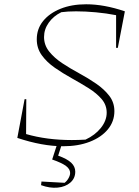

<svg xmlns="http://www.w3.org/2000/svg" viewBox="-20 -674 651 898"><path d="M523 -450V-603Q477 -612 428 -616.5Q379 -621 336 -621Q316 -621 298.5 -620Q281 -619 267 -617Q230 -599 208 -568Q186 -537 186 -501Q186 -463 210 -433Q234 -403 271 -378.5Q308 -354 350.5 -331Q393 -308 430 -282.5Q467 -257 491 -226Q515 -195 515 -154Q515 -106 484.5 -69Q454 -32 400 -11Q346 10 275 10Q178 10 61 -29L95 -210H103L102 -47Q199 -19 316 -19Q347 -19 380 -21Q425 -42 452 -76Q479 -110 479 -147Q479 -183 455.5 -210.5Q432 -238 394.5 -261.5Q357 -285 315.5 -308Q274 -331 236.5 -357Q199 -383 175.5 -415.5Q152 -448 152 -490Q152 -539 181.5 -575.5Q211 -612 263 -633Q315 -654 383 -654Q467 -654 564 -621L531 -450ZM251 -11H273L252 54Q294 69 313 87Q332 105 332 129Q332 160 309 180Q286 200 249.5 203.5Q213 207 172 192L174 175L282 181Q293 173 300.5 159.5Q308 146 308 135Q308 117 289 102.5Q270 88 224 72Z"/></svg>

Font: Piazzolla Thin
Style: Italic
Weight: 100
Italic angle: -11.3°
Designer: Juan Pablo del Peral
Foundry: Huerta Tipografica
Version: Version 1.330